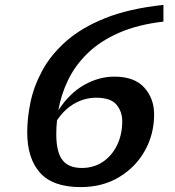

<svg xmlns="http://www.w3.org/2000/svg" viewBox="-20 -752 715 783"><path d="M646.5 -732V-664Q541 -651.5 464.8 -618Q388.5 -584.5 337.8 -535.2Q287 -486 258 -426.2Q229 -366.5 218 -302Q263 -371.5 323 -405.5Q383 -439.5 446.5 -439.5Q528 -439.5 568.2 -395Q608.5 -350.5 608.5 -285.5Q608.5 -205 571 -137.8Q533.5 -70.5 466 -29.8Q398.5 11 309 11Q195.5 11 143.2 -47.5Q91 -106 91 -213.5Q91 -270 104.2 -334.5Q117.5 -399 151.8 -463Q186 -527 248.5 -582.8Q311 -638.5 408.5 -677.8Q506 -717 646.5 -732ZM209.5 -205Q209.5 -132 234.5 -99.5Q259.5 -67 313.5 -67Q362.5 -67 399.8 -92.2Q437 -117.5 457.8 -160.8Q478.5 -204 478.5 -257.5Q478.5 -297 455 -325.2Q431.5 -353.5 372 -353.5Q326.5 -353.5 285 -330.5Q243.5 -307.5 212.5 -261.5Q209.5 -233.5 209.5 -205Z"/></svg>

Font: Newsreader Caption Medium
Style: Italic
Weight: 500
Italic angle: -17°
Designer: Hugues Gentile
Foundry: Production Type
Version: Version 1.001